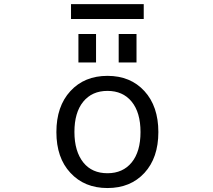

<svg xmlns="http://www.w3.org/2000/svg" viewBox="-20 -905 1040 936"><path d="M386.7 -112.3Q428.7 -60.5 503.9 -60.5Q579.1 -60.5 622.1 -113.3Q665 -166 665 -261.2Q665 -356.4 622.1 -409.2Q579.1 -461.9 503.9 -461.9Q428.7 -461.9 385.7 -409.2Q342.8 -356.4 342.8 -261.7Q342.8 -167 386.7 -112.3ZM323.2 -62.5Q254.9 -135.7 254.9 -261.2Q254.9 -386.7 323.2 -460.9Q391.6 -535.2 503.9 -535.2Q616.2 -535.2 684.1 -460.9Q752 -386.7 752 -261.2Q752 -135.7 684.1 -62Q616.2 11.7 503.9 11.7Q391.6 11.7 323.2 -62.5ZM326.2 -812.5V-884.8H680.7V-812.5ZM362.3 -600.6V-739.3H448.2V-600.6ZM558.6 -600.6V-739.3H645.5V-600.6Z"/></svg>

Font: Gen Shin Gothic Monospace Regular
Style: Regular
Weight: 400
Designer: [Source Han Sans]
Ryoko NISHIZUKA  (kana & ideographs); Paul D. Hunt (Latin, Greek & Cyrillic); Wenlong ZHANG  (bopomofo
Version: Version 1.002.20150607